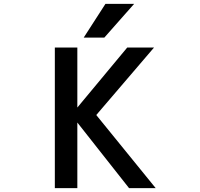

<svg xmlns="http://www.w3.org/2000/svg" viewBox="-20 -979 1040 1000"><path d="M529.3 -959H678.7L523.4 -783.2H416ZM382.8 -340.8V1H265.6V-731.4H382.8V-418.9L642.6 -731.4H782.2L481.4 -379.9L791 1H652.3Z"/></svg>

Font: GenEi Gothic M SemiBold
Style: Regular
Weight: 500
Designer: o_tamon (Modified); [Source Han Sans]
Ryoko NISHIZUKA  (kana & ideographs); Paul D. Hunt (Latin, Greek & Cyrillic); Wenl
Version: Version 1.1a;Original Version 1.004